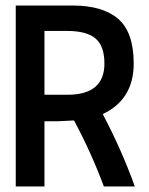

<svg xmlns="http://www.w3.org/2000/svg" viewBox="-20 -675 540 695"><path d="M248 -239Q194 -236 188 -236H141V0H37V-655H243Q352 -655 408 -606.5Q464 -558 464 -445Q464 -315 352 -262Q421 -131 468 0H356Q311 -121 248 -239ZM223 -563H141V-332H224Q358 -332 358 -445Q358 -508 326 -535.5Q294 -563 223 -563Z"/></svg>

Font: Lekton
Style: Bold
Weight: 700
Designer: Paolo Mazzetti, Luciano Perondi, Raffaele Flato, Elena Papassissa, Emilio Macchia, Michela Povoleri, Tobias Seemiller, R
Version: Version 34.000